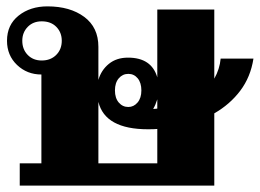

<svg xmlns="http://www.w3.org/2000/svg" viewBox="-20 -583 816 603"><path d="M653 -227V0H42V-70H110V-349Q65 -349 33.5 -379Q2 -409 2 -455Q2 -505 38.5 -534Q75 -563 129 -563Q200 -563 244.5 -530Q289 -497 289 -436V-332Q298 -363 322 -382.5Q346 -402 382 -402Q456 -402 474 -340V-553H653V-336Q670 -366 673 -399H776Q767 -341 734.5 -298Q702 -255 653 -227ZM174 -455Q174 -481 157 -498.5Q140 -516 111 -516Q84 -516 67 -498.5Q50 -481 50 -455Q50 -428 67 -410.5Q84 -393 111 -393Q139 -393 156.5 -410.5Q174 -428 174 -455ZM341 -299Q341 -275 353 -261Q365 -247 383 -247Q400 -247 412 -261Q424 -275 424 -299Q424 -323 412.5 -337Q401 -351 383 -351Q365 -351 353 -337Q341 -323 341 -299ZM461 -241Q470 -241 474 -242V-271Q468 -252 461 -241ZM474 -178Q464 -177 445 -177Q310 -177 289 -263V-70H474Z"/></svg>

Font: Taviraj Bold
Style: Regular
Weight: 700
Designer: Katatrad Team
Foundry: CadsonDemak
Version: Version 1.030